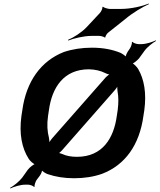

<svg xmlns="http://www.w3.org/2000/svg" viewBox="-20 -988 894 1075"><path d="M759 -662 788 -702C804 -725 836 -749 854 -759L852 -762C834 -753 798 -741 772 -741H755C745 -741 724 -748 722 -754L718 -752C721 -746 713 -725 707 -716L696 -700C690 -691 682 -673 683 -665L687 -667C685 -674 665 -687 655 -692C611 -710 559 -721 495 -721C439 -721 386 -713 338 -697C210 -647 127 -533 105 -371L100 -339C86 -238 103 -158 140 -100C146 -89 169 -67 180 -67L181 -71C170 -71 145 -50 136 -38L104 7C87 29 55 54 36 64L38 67C57 58 94 46 121 46H138C148 46 168 53 170 59L174 57C171 51 179 29 184 21L202 -3C209 -12 218 -31 215 -39L212 -37C215 -30 235 -17 247 -13C291 2 340 10 395 10C451 10 504 2 552 -15C680 -64 761 -176 783 -339L788 -371C801 -467 787 -544 754 -601C748 -612 727 -634 718 -635L716 -631C726 -630 750 -651 759 -662ZM478 -600C514 -599 543 -592 569 -579C576 -575 594 -569 600 -571L599 -575C593 -573 579 -562 573 -556L275 -217C266 -207 254 -190 252 -181H256C258 -190 256 -206 254 -217C245 -251 242 -291 249 -339L254 -372C271 -497 336 -600 478 -600ZM411 -110C378 -110 351 -115 328 -126C320 -129 308 -133 303 -131L304 -128C310 -129 321 -139 326 -145L620 -480C630 -491 640 -506 642 -514L638 -515C636 -506 636 -489 638 -477C644 -447 644 -412 639 -372L634 -339C617 -214 554 -110 411 -110ZM539 -915 464 -835C438 -807 391 -777 361 -765L362 -761C392 -773 450 -787 492 -787H536C544 -787 564 -782 565 -778L570 -779C569 -784 578 -799 584 -804L681 -881C722 -916 780 -950 814 -965L813 -968C779 -954 715 -938 657 -938H595C585 -938 561 -945 557 -950L553 -949C556 -943 546 -922 539 -915Z"/></svg>

Font: Asimov
Style: EdgeWideIt
Weight: 500
Designer: Google
Version: Version 2.000980: 2014